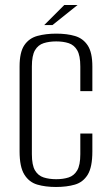

<svg xmlns="http://www.w3.org/2000/svg" viewBox="-20 -733 440 765"><path d="M203 12Q161 12 128.5 2.5Q96 -7 77 -37.5Q58 -68 58 -130V-468Q58 -525 77 -553Q96 -581 129.5 -590Q163 -599 204 -599Q247 -599 279 -589.5Q311 -580 329.5 -552Q348 -524 348 -468V-370H300V-468Q300 -512 287.5 -533Q275 -554 253.5 -561Q232 -568 204 -568Q176 -568 154 -561Q132 -554 119.5 -533Q107 -512 107 -468V-119Q107 -75 119.5 -54Q132 -33 154 -26Q176 -19 204 -19Q232 -19 253.5 -26Q275 -33 287.5 -54Q300 -75 300 -119V-201H348V-130Q348 -67 329.5 -37Q311 -7 278.5 2.5Q246 12 203 12ZM156 -633 236 -713H289L189 -633Z"/></svg>

Font: Alumni Sans Light
Style: Regular
Weight: 300
Version: Version 1.018